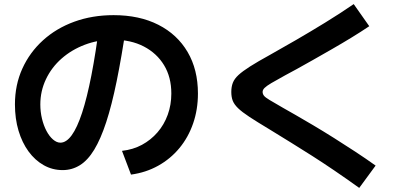

<svg xmlns="http://www.w3.org/2000/svg" viewBox="-20 -819 2040 938"><path d="M576 -82Q630 -88 673.5 -111.5Q717 -135 749.5 -172.5Q782 -210 799.5 -258.5Q817 -307 817 -362Q817 -442 781.5 -500.5Q746 -559 682.5 -592Q619 -625 533 -625Q459 -625 394.5 -600.5Q330 -576 281 -533Q232 -490 204.5 -432Q177 -374 177 -309Q177 -273 185 -239.5Q193 -206 207 -179.5Q221 -153 239 -137.5Q257 -122 275 -122Q304 -122 330.5 -158.5Q357 -195 381 -268Q405 -341 426.5 -451Q448 -561 467 -709L597 -695Q574 -540 550 -422.5Q526 -305 499 -222.5Q472 -140 440.5 -88Q409 -36 370.5 -12Q332 12 286 12Q236 12 193.5 -12Q151 -36 119.5 -79Q88 -122 70.5 -180.5Q53 -239 53 -309Q53 -404 89 -483.5Q125 -563 190 -622Q255 -681 343 -713Q431 -745 535 -745Q661 -745 753.5 -698Q846 -651 896.5 -565Q947 -479 947 -362Q947 -284 923.5 -216Q900 -148 856.5 -95.5Q813 -43 753 -9.5Q693 24 620 34Z M1735 99Q1668 51 1612 13Q1556 -25 1505 -57.5Q1454 -90 1403 -121.5Q1352 -153 1295 -188Q1235 -224 1198.5 -248Q1162 -272 1143 -290.5Q1124 -309 1117 -327Q1110 -345 1110 -370Q1110 -395 1117.5 -414.5Q1125 -434 1145 -452.5Q1165 -471 1202 -494.5Q1239 -518 1299 -551Q1358 -584 1427 -624Q1496 -664 1568.5 -708.5Q1641 -753 1708 -799L1784 -691Q1744 -664 1696.5 -635Q1649 -606 1601 -578.5Q1553 -551 1509 -526Q1465 -501 1429.5 -481.5Q1394 -462 1373 -451Q1329 -427 1305.5 -413Q1282 -399 1272.5 -389.5Q1263 -380 1263 -370Q1263 -360 1269.5 -351.5Q1276 -343 1297 -330.5Q1318 -318 1363 -292Q1386 -279 1424.5 -257Q1463 -235 1511 -206.5Q1559 -178 1611.5 -145Q1664 -112 1716.5 -77.5Q1769 -43 1815 -10Z"/></svg>

Font: M PLUS 2
Style: Bold
Weight: 700
Designer: Coji Morishita
Foundry: UNDERFOREST DESIGN
Version: Version 1.001